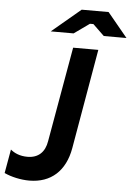

<svg xmlns="http://www.w3.org/2000/svg" viewBox="-68 -945 688 995"><g transform="rotate(5 276.0 -447.0)"><path d="M122 6C235 6 309 -61 330 -181L420 -700H289L202 -206C193 -150 160 -116 102 -116C63 -116 34 -129 14 -146L-8 -22C28 -5 78 6 122 6ZM166 -774H285L365 -831H383L442 -774H560L456 -900H316Z"/></g></svg>

Font: Fixel Display 20240404 SemiBold
Style: Italic
Weight: 600
Italic angle: -10°
Designer: AlfaBravo + MacPaw
Foundry: Kyrylo Tkachov, Marchela Mozhyna, Serhii Makarenko, Maria Weinstein, Zakhar Kryvoshyya
Version: Version 1.211;Glyphs 3.2 (3225)